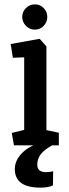

<svg xmlns="http://www.w3.org/2000/svg" viewBox="-20 -667 316 881"><path d="M44 0 34 -57 91 -71V-404L39 -402L29 -465L162 -489L193 -454V-70L250 -58V0ZM140 -531Q116 -531 99 -548.5Q82 -566 82 -589Q82 -613 99 -630Q116 -647 140 -647Q164 -647 180.5 -630Q197 -613 197 -589Q197 -566 180.5 -548.5Q164 -531 140 -531ZM166 194Q48 194 48 109Q48 69 81 35.5Q114 2 172 -14L219 0Q183 20 167 41Q151 62 151 88Q151 123 191 123Q206 123 224 119L223 184Q200 194 166 194Z"/></svg>

Font: Kreon Medium
Style: Regular
Weight: 500
Version: Version 2.002